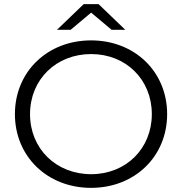

<svg xmlns="http://www.w3.org/2000/svg" viewBox="-20 -901 879 927"><path d="M420 -840 519 -757H585L456 -881H384L255 -757H321ZM420 -706C208 -706 52 -554 52 -350C52 -146 208 6 420 6C630 6 787 -145 787 -350C787 -555 630 -706 420 -706ZM420 -60C251 -60 125 -183 125 -350C125 -517 251 -640 420 -640C588 -640 713 -517 713 -350C713 -183 588 -60 420 -60Z"/></svg>

Font: Talent
Style: Regular
Weight: 400
Designer: Mike Powis
Version: Version 1.001;hotconv 1.0.109;makeotfexe 2.5.65596